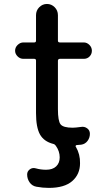

<svg xmlns="http://www.w3.org/2000/svg" viewBox="-20 -710 540 950"><path d="M95.7 -418.9Q79.1 -418.9 66.9 -431.2Q54.7 -443.4 54.7 -459Q54.7 -475.6 67.4 -487.8Q80.1 -500 95.7 -500H149.4Q158.2 -500 158.2 -508.8V-634.8Q158.2 -658.2 174.3 -674.3Q190.4 -690.4 212.4 -690.4Q234.4 -690.4 250.5 -674.3Q266.6 -658.2 266.6 -634.8V-508.8Q266.6 -500 276.4 -500H394.5Q410.2 -500 422.4 -487.8Q434.6 -475.6 434.6 -459Q434.6 -442.4 423.3 -430.7Q412.1 -418.9 394.5 -418.9H276.4Q267.6 -418.9 266.6 -410.2V-169.9Q266.6 -111.3 279.8 -94.7Q293 -78.1 339.8 -78.1Q352.5 -78.1 380.9 -82Q397.5 -85 411.1 -75.2Q424.8 -65.4 424.8 -47.9Q424.8 -28.3 413.1 -12.7Q401.4 2.9 381.8 5.9Q377.9 5.9 370.6 6.8Q363.3 7.8 359.4 7.8Q356.4 7.8 354.5 11.2Q352.5 14.6 355.5 16.6Q377 53.7 376 97.7Q376 152.3 337.4 186Q298.8 219.7 221.7 219.7Q191.4 219.7 160.2 213.9Q138.7 210 126.5 192.4Q114.3 174.8 114.3 153.3Q114.3 137.7 127.4 127.9Q140.6 118.2 157.2 123Q181.6 129.9 208 129.9Q240.2 129.9 257.8 113.3Q275.4 96.7 275.4 68.4Q275.4 38.1 255.9 10.7Q250 2.9 243.2 2Q197.3 -9.8 177.7 -44.9Q158.2 -80.1 158.2 -150.4V-410.2Q158.2 -418.9 149.4 -418.9Z"/></svg>

Font: Rounded Mgen+ 1mn medium
Style: Regular
Weight: 500
Designer: [Source Han Sans]
Ryoko NISHIZUKA  (kana & ideographs); Paul D. Hunt (Latin, Greek & Cyrillic); Wenlong ZHANG  (bopomofo
Version: Version 1.059.20150602